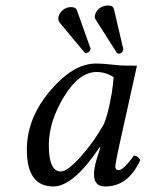

<svg xmlns="http://www.w3.org/2000/svg" viewBox="-20 -671 532 701"><path d="M410.2 -433.1Q418 -431.2 480 -431.2L411.1 -120.1Q401.4 -72.3 400.9 -64Q400.9 -49.8 413.1 -49.8Q430.2 -49.8 469.2 -103Q482.4 -103 492.2 -86.9Q448.2 10.3 363.8 9.8Q322.8 9.8 323.2 -35.2Q323.2 -57.1 333 -89.8L346.2 -131.8L344.2 -133.8Q247.1 10.3 174.8 9.8Q77.6 9.8 78.1 -125Q78.1 -238.8 162.6 -338.9Q247.1 -439 330.1 -439Q356 -439 410.2 -433.1ZM359.9 -219.2Q371.1 -247.1 380.1 -289.6Q389.2 -332 392.1 -360.4L395 -389.2Q365.2 -408.2 333 -408.2Q268.1 -408.2 213.1 -317.1Q158.2 -226.1 158.2 -141.1Q158.2 -44.9 202.1 -44.9Q226.1 -44.9 274.4 -98.6Q322.8 -152.3 359.9 -219.2ZM238.8 -645Q256.8 -645 260.7 -633.8L310.1 -495.1Q311 -494.1 310.5 -491.2Q309.1 -484.9 303.5 -481Q297.9 -477.1 294.4 -477.1Q290.5 -477.1 288.1 -480L196.8 -589.8Q191.4 -598.1 193.4 -608.9Q196.3 -623 209.2 -634Q222.2 -645 238.8 -645ZM376 -650.9Q392.6 -650.9 396 -637.2L429.7 -494.1Q430.2 -491.2 429.7 -487.8Q429.2 -484.4 424.8 -479.7Q420.4 -475.1 413.1 -475.1Q409.2 -475.1 406.7 -478L329.6 -599.1Q324.7 -605 326.7 -615.2Q329.1 -628.4 341.8 -639.6Q354.5 -650.9 376 -650.9Z"/></svg>

Font: Linux Libertine
Style: Italic
Weight: 400
Italic angle: -12°
Designer: Philipp H. Poll
Foundry: Philipp H. Poll
Version: Version 5.1.6 ; ttfautohint (v0.9)